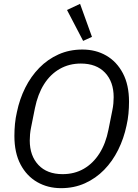

<svg xmlns="http://www.w3.org/2000/svg" viewBox="-20 -968 719 1000"><path d="M298 12Q229 12 174 -19.5Q119 -51 87 -111.5Q55 -172 55 -260Q55 -292 58 -323Q61 -354 68 -384Q82 -452 111.5 -511Q141 -570 184.5 -614.5Q228 -659 284.5 -684.5Q341 -710 409 -710Q479 -710 533.5 -678.5Q588 -647 620 -586.5Q652 -526 652 -438Q652 -407 649 -375.5Q646 -344 639 -314Q625 -247 595.5 -187.5Q566 -128 522.5 -83.5Q479 -39 422.5 -13.5Q366 12 298 12ZM306 -61Q368 -61 416.5 -89Q465 -117 498 -169Q531 -221 545 -293L565 -393Q569 -412 570.5 -429.5Q572 -447 572 -462Q572 -542 527 -589.5Q482 -637 401 -637Q340 -637 291 -609Q242 -581 209.5 -529.5Q177 -478 162 -405L142 -305Q138 -286 136.5 -268.5Q135 -251 135 -236Q135 -157 180 -109Q225 -61 306 -61ZM413 -755 329 -916 397 -948 459 -776Z"/></svg>

Font: IBM Plex Sans
Style: Italic
Weight: 400
Italic angle: -11.31°
Designer: Mike Abbink, Paul van der Laan, Pieter van Rosmalen
Foundry: Bold Monday
Version: Version 3.201